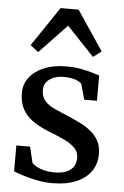

<svg xmlns="http://www.w3.org/2000/svg" viewBox="-58 -893 611 945"><g transform="rotate(5 247.0 -420.0)"><path d="M237.5 11Q198.5 11 160.5 3.5Q122.5 -4 92 -13.8Q61.5 -23.5 44.5 -30.5V-158.5H112.5L131 -80.5Q137.5 -71.5 154 -62.5Q170.5 -53.5 193 -48Q215.5 -42.5 239.5 -42.5Q278.5 -42.5 302.2 -52.8Q326 -63 337 -81Q348 -99 348 -123Q348 -151.5 329.8 -171Q311.5 -190.5 277.5 -207Q243.5 -223.5 195.5 -242Q147.5 -261 114.8 -285Q82 -309 65.5 -341.5Q49 -374 49 -419Q49 -463.5 75.8 -497Q102.5 -530.5 149 -549Q195.5 -567.5 253.5 -567.5Q297.5 -567.5 330 -561.2Q362.5 -555 385 -547.8Q407.5 -540.5 420.5 -537V-412H357.5L337 -486.5Q332.5 -494.5 319.5 -501Q306.5 -507.5 288.8 -511.2Q271 -515 251.5 -515Q221 -515.5 198 -506.2Q175 -497 162.8 -480.8Q150.5 -464.5 150.5 -442.5Q150.5 -408.5 169.2 -387.8Q188 -367 217.8 -353.5Q247.5 -340 280.5 -326.5Q313 -313 343.8 -298Q374.5 -283 399.2 -263.2Q424 -243.5 438.5 -216.5Q453 -189.5 453 -151.5Q453 -103 427.8 -66.5Q402.5 -30 354 -9.5Q305.5 11 237.5 11ZM111.5 -625.5 71.5 -656.5 202.5 -851H291.5L422.5 -656L382 -625.5L247 -768Z"/></g></svg>

Font: Merriweather Medium
Style: Regular
Weight: 500
Version: Version 2.100